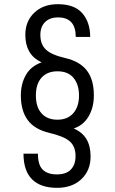

<svg xmlns="http://www.w3.org/2000/svg" viewBox="-20 -734 551 922"><path d="M92.8 3.9H162.1Q162.1 57.6 184.6 80.1Q208 103.5 252.9 103.5Q296.9 103.5 319.3 81.1Q342.8 57.6 342.8 15.6Q342.8 -30.3 315.4 -54.7Q288.1 -79.1 217.8 -95.7Q146.5 -112.3 113.3 -157.2Q80.1 -202.1 80.1 -275.4Q80.1 -333 105.5 -376Q128.9 -416 179.7 -434.6Q138.7 -454.1 120.1 -487.3Q101.6 -519.5 101.6 -566.4Q101.6 -631.8 144.5 -672.9Q187.5 -713.9 257.8 -713.9Q335.9 -713.9 374 -671.9Q413.1 -627.9 413.1 -556.6H343.8Q343.8 -650.4 258.8 -650.4Q218.8 -650.4 196.3 -627.9Q173.8 -605.5 173.8 -566.4Q173.8 -521.5 200.2 -496.1Q226.6 -470.7 293.9 -455.1Q365.2 -438.5 398.4 -393.6Q430.7 -350.6 430.7 -275.4Q430.7 -217.8 405.3 -174.8Q379.9 -131.8 334 -117.2Q376 -98.6 395.5 -65.4Q415 -32.2 415 17.6Q415 85 370.1 127Q326.2 168 253.9 168Q174.8 168 133.8 127Q92.8 85.9 92.8 3.9ZM331.1 -189.5Q359.4 -220.7 359.4 -275.4Q359.4 -329.1 332 -361.3Q305.7 -391.6 255.9 -391.6Q207 -391.6 179.7 -361.3Q152.3 -331.1 152.3 -275.4Q152.3 -219.7 179.7 -189.5Q207 -159.2 255.9 -159.2Q303.7 -159.2 331.1 -189.5ZM237.3 -707Z"/></svg>

Font: Altinn-DIN
Style: Regular
Weight: 400
Designer: Charles Nix
Foundry: Altinn
Version: Version 2.00